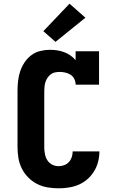

<svg xmlns="http://www.w3.org/2000/svg" viewBox="-20 -1013 640 1041"><path d="M298 8Q268 8 238 3Q208 -2 181.5 -15.5Q155 -29 133.5 -50.5Q112 -72 98.5 -99Q85 -126 80 -155.5Q75 -185 75 -215V-520Q75 -547 78 -574Q81 -601 89.5 -626.5Q98 -652 113 -674.5Q128 -697 149.5 -713.5Q171 -730 198 -736.5Q225 -743 251 -743Q271 -743 290 -740Q309 -737 327 -730.5Q345 -724 361 -713Q377 -702 390 -687V-735H517V-554H390Q390 -570 383 -584.5Q376 -599 363 -607.5Q350 -616 334.5 -619.5Q319 -623 303 -623Q291 -623 278.5 -620.5Q266 -618 256 -610.5Q246 -603 238.5 -592.5Q231 -582 227 -570Q223 -558 221.5 -545.5Q220 -533 220 -520V-215Q220 -197 223.5 -178.5Q227 -160 236.5 -144.5Q246 -129 262.5 -120.5Q279 -112 298 -112Q313 -112 328 -117.5Q343 -123 353.5 -134.5Q364 -146 369 -161Q374 -176 374 -192H519Q519 -164 512 -136.5Q505 -109 490.5 -85Q476 -61 454.5 -42Q433 -23 407.5 -12Q382 -1 354 3.5Q326 8 298 8ZM281 -786 215 -844 357 -993 443 -917Z"/></svg>

Font: Iosevka Slab Heavy Extended
Style: Regular
Weight: 900
Width: 7
Monospace: yes
Designer: Belleve Invis
Foundry: Belleve Invis
Version: Version 11.1.0; ttfautohint (v1.8.3)